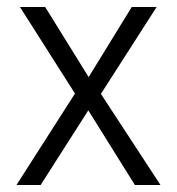

<svg xmlns="http://www.w3.org/2000/svg" viewBox="-20 -528 505 548"><path d="M438 0 268 -260 427 -508H356L233 -308L109 -508H37L194 -261L27 0H96L232 -213L365 0Z"/></svg>

Font: Hind Variable Light
Style: Regular
Weight: 300
Designer: Manushi Parikh, Satya Rajpurohit
Foundry: Indian Type Foundry
Version: Version 3.000